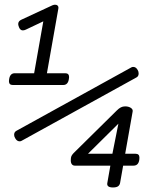

<svg xmlns="http://www.w3.org/2000/svg" viewBox="-20 -701 640 829"><path d="M252.9 -334H35.2Q18.6 -334 18.6 -350.6Q18.6 -352.5 19.5 -359.4Q23.4 -384.8 43.9 -384.8H127.4L167 -608.9L91.8 -573.2Q85 -569.8 78.6 -569.8Q67.4 -569.8 62 -583.5Q58.6 -592.3 58.6 -597.2Q58.6 -609.9 72.8 -616.2L206.5 -678.2Q212.9 -680.7 217.8 -680.7Q225.1 -680.7 229.2 -676.3Q233.4 -671.9 231.9 -663.6L182.6 -384.8H261.7Q278.3 -384.8 278.3 -368.2Q278.3 -366.2 277.3 -359.4Q273.4 -334 252.9 -334ZM578.6 -383.8Q578.6 -371.6 569.3 -366.7L72.8 -92.8Q69.3 -90.8 64.9 -90.8Q52.7 -90.8 45.4 -104.5Q41 -111.8 41 -119.1Q41 -130.9 50.8 -136.2L547.4 -410.2Q550.8 -412.1 555.2 -412.1Q567.4 -412.1 574.7 -398.4Q578.6 -392.1 578.6 -383.8ZM582 -20.5Q582 -3.9 575.7 5.1Q569.3 14.2 556.6 14.2H511.7L498.5 88.9Q496.6 98.6 489.5 103.5Q482.4 108.4 467.8 108.4Q439.5 108.4 443.4 88.9L456.5 14.2H303.2Q294.9 14.2 290.3 8.3Q285.6 2.4 285.6 -8.8Q285.6 -21 288.3 -26.9Q291 -32.7 297.4 -39.6L484.4 -224.1Q493.7 -233.4 502 -237.5Q510.3 -241.7 520.5 -241.7Q534.7 -241.7 544.7 -235.4Q554.7 -229 552.7 -219.2L520.5 -37.1H565.4Q582 -37.1 582 -20.5ZM465.3 -37.1 491.2 -167 359.9 -37.1Z"/></svg>

Font: Courier Prime
Style: Italic
Weight: 400
Italic angle: -10°
Designer: Alan Dague-Greene
Foundry: Quote-Unquote Apps
Version: Version 3.018